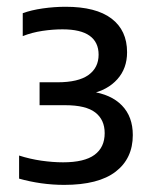

<svg xmlns="http://www.w3.org/2000/svg" viewBox="-20 -834 444 553"><path d="M165 -301.5Q131.5 -301.5 98.2 -306.2Q65 -311 35 -319.5V-386Q66 -376 99.2 -371.2Q132.5 -366.5 161.5 -366.5Q223 -366.5 252.2 -388Q281.5 -409.5 281.5 -450.5Q281.5 -489 254.5 -510Q227.5 -531 167.5 -531H94V-597H145.5Q205.5 -597 234.8 -618Q264 -639 264 -676.5Q264 -712.5 238.2 -731Q212.5 -749.5 160 -749.5Q132 -749.5 102 -745Q72 -740.5 45.5 -730V-796Q70 -805 103.5 -809.8Q137 -814.5 169 -814.5Q256.5 -814.5 301.2 -780.5Q346 -746.5 346 -683.5Q346 -637 318 -605.8Q290 -574.5 241.5 -564V-570.5Q300 -562.5 331.2 -530.2Q362.5 -498 362.5 -445Q362.5 -377.5 313 -339.5Q263.5 -301.5 165 -301.5Z"/></svg>

Font: Encode Sans SC Medium
Style: Regular
Weight: 500
Version: Version 3.002